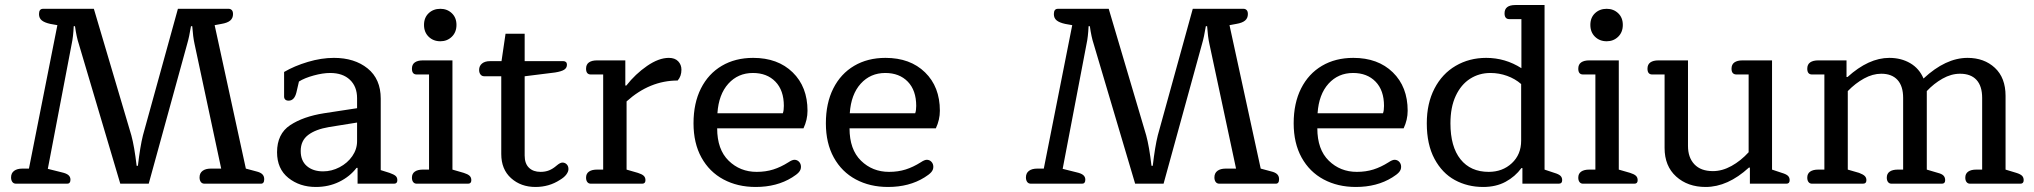

<svg xmlns="http://www.w3.org/2000/svg" viewBox="-20 -730 8082 763"><path d="M44 0Q34 0 29 -7Q24 -14 24 -25Q24 -42 36 -51Q48 -60 69 -60H95L208 -630L180 -635Q157 -640 146 -649Q135 -658 135 -674Q135 -695 151 -695H353L502 -192Q514 -148 523 -71H528Q537 -148 548 -192L687 -695H889Q896 -695 901 -690Q906 -685 906 -674Q906 -658 895 -648.5Q884 -639 860 -635L833 -630L957 -60L998 -49Q1015 -45 1022.5 -37.5Q1030 -30 1030 -18Q1030 0 1017 0H793Q783 0 778 -7Q773 -14 773 -25Q773 -42 785 -51Q797 -60 818 -60H859L753 -556Q747 -583 744 -626H739Q732 -583 724 -556L571 0H458L293 -556Q284 -583 278 -626H273Q271 -583 265 -556L170 -59L226 -45Q244 -41 252 -34Q260 -27 260 -16Q260 0 247 0Z M1081 -125Q1081 -198 1133 -232.5Q1185 -267 1268 -280L1399 -300V-340Q1399 -386 1370.5 -413Q1342 -440 1292 -440Q1263 -440 1226.5 -430Q1190 -420 1168 -406L1158 -363Q1150 -330 1127 -330Q1118 -330 1113.5 -334.5Q1109 -339 1109 -346V-444Q1150 -468 1203.5 -484Q1257 -500 1307 -500Q1389 -500 1441 -458Q1493 -416 1493 -338V-54L1528 -43Q1545 -37 1552 -31Q1559 -25 1559 -14Q1559 0 1546 0H1401V-63H1397Q1370 -28 1328 -7.5Q1286 13 1235 13Q1171 13 1126 -23Q1081 -59 1081 -125ZM1399 -169V-243L1287 -225Q1234 -216 1204.5 -193.5Q1175 -171 1175 -130Q1175 -91 1199.5 -70Q1224 -49 1264 -49Q1298 -49 1329.5 -65.5Q1361 -82 1380 -109.5Q1399 -137 1399 -169Z M1665 -631Q1665 -660 1683.5 -677.5Q1702 -695 1730 -695Q1757 -695 1775.5 -677.5Q1794 -660 1794 -631Q1794 -602 1775.5 -584Q1757 -566 1730 -566Q1702 -566 1683.5 -584Q1665 -602 1665 -631ZM1636 0Q1627 0 1622 -6.5Q1617 -13 1617 -24Q1617 -40 1628.5 -48Q1640 -56 1660 -56H1685V-434H1636Q1617 -434 1617 -457Q1617 -474 1628.5 -482Q1640 -490 1660 -490H1778V-56L1823 -43Q1839 -38 1846 -31.5Q1853 -25 1853 -14Q1853 0 1840 0Z M1972 -118V-427H1904Q1895 -427 1889.5 -434Q1884 -441 1884 -452Q1884 -468 1895.5 -477.5Q1907 -487 1927 -487H1973L1989 -596H2065V-487H2219Q2225 -487 2229 -483.5Q2233 -480 2233 -473Q2233 -460 2222 -453Q2211 -446 2186 -442L2066 -427H2065V-112Q2065 -80 2082 -63.5Q2099 -47 2128 -47Q2147 -47 2162 -53Q2177 -59 2192 -72Q2206 -84 2215 -84Q2225 -84 2232 -77Q2239 -70 2239 -58Q2239 -48 2230.5 -36.5Q2222 -25 2205 -15Q2162 13 2108 13Q2050 13 2011 -22Q1972 -57 1972 -118Z M2328 0Q2319 0 2314 -6.5Q2309 -13 2309 -24Q2309 -40 2320.5 -48Q2332 -56 2352 -56H2377V-434H2328Q2309 -434 2309 -457Q2309 -474 2320.5 -482Q2332 -490 2352 -490H2465V-390H2469Q2505 -436 2551.5 -468Q2598 -500 2638 -500Q2662 -500 2675 -486.5Q2688 -473 2688 -453Q2688 -427 2673 -410Q2562 -410 2470 -327V-56L2515 -43Q2531 -38 2538 -31.5Q2545 -25 2545 -14Q2545 0 2532 0Z M2736 -240Q2736 -320 2765.5 -378.5Q2795 -437 2848.5 -468.5Q2902 -500 2973 -500Q3071 -500 3130 -442.5Q3189 -385 3189 -290Q3189 -254 3173 -220H2830Q2830 -136 2875.5 -91.5Q2921 -47 2987 -47Q3023 -47 3053 -56.5Q3083 -66 3113 -85Q3128 -95 3137 -95Q3148 -95 3155.5 -87Q3163 -79 3163 -67Q3163 -55 3154.5 -45.5Q3146 -36 3128 -25Q3067 13 2983 13Q2911 13 2855 -17Q2799 -47 2767.5 -104Q2736 -161 2736 -240ZM3091 -280Q3095 -291 3095 -309Q3095 -371 3061.5 -405.5Q3028 -440 2972 -440Q2913 -440 2874.5 -397.5Q2836 -355 2831 -280Z M3262 -240Q3262 -320 3291.5 -378.5Q3321 -437 3374.5 -468.5Q3428 -500 3499 -500Q3597 -500 3656 -442.5Q3715 -385 3715 -290Q3715 -254 3699 -220H3356Q3356 -136 3401.5 -91.5Q3447 -47 3513 -47Q3549 -47 3579 -56.5Q3609 -66 3639 -85Q3654 -95 3663 -95Q3674 -95 3681.5 -87Q3689 -79 3689 -67Q3689 -55 3680.5 -45.5Q3672 -36 3654 -25Q3593 13 3509 13Q3437 13 3381 -17Q3325 -47 3293.5 -104Q3262 -161 3262 -240ZM3617 -280Q3621 -291 3621 -309Q3621 -371 3587.5 -405.5Q3554 -440 3498 -440Q3439 -440 3400.5 -397.5Q3362 -355 3357 -280Z M4077 0Q4067 0 4062 -7Q4057 -14 4057 -25Q4057 -42 4069 -51Q4081 -60 4102 -60H4128L4241 -630L4213 -635Q4190 -640 4179 -649Q4168 -658 4168 -674Q4168 -695 4184 -695H4386L4535 -192Q4547 -148 4556 -71H4561Q4570 -148 4581 -192L4720 -695H4922Q4929 -695 4934 -690Q4939 -685 4939 -674Q4939 -658 4928 -648.5Q4917 -639 4893 -635L4866 -630L4990 -60L5031 -49Q5048 -45 5055.5 -37.5Q5063 -30 5063 -18Q5063 0 5050 0H4826Q4816 0 4811 -7Q4806 -14 4806 -25Q4806 -42 4818 -51Q4830 -60 4851 -60H4892L4786 -556Q4780 -583 4777 -626H4772Q4765 -583 4757 -556L4604 0H4491L4326 -556Q4317 -583 4311 -626H4306Q4304 -583 4298 -556L4203 -59L4259 -45Q4277 -41 4285 -34Q4293 -27 4293 -16Q4293 0 4280 0Z M5121 -240Q5121 -320 5150.5 -378.5Q5180 -437 5233.5 -468.5Q5287 -500 5358 -500Q5456 -500 5515 -442.5Q5574 -385 5574 -290Q5574 -254 5558 -220H5215Q5215 -136 5260.5 -91.5Q5306 -47 5372 -47Q5408 -47 5438 -56.5Q5468 -66 5498 -85Q5513 -95 5522 -95Q5533 -95 5540.5 -87Q5548 -79 5548 -67Q5548 -55 5539.5 -45.5Q5531 -36 5513 -25Q5452 13 5368 13Q5296 13 5240 -17Q5184 -47 5152.5 -104Q5121 -161 5121 -240ZM5476 -280Q5480 -291 5480 -309Q5480 -371 5446.5 -405.5Q5413 -440 5357 -440Q5298 -440 5259.5 -397.5Q5221 -355 5216 -280Z M5650 -240Q5650 -319 5680.5 -378Q5711 -437 5765 -468.5Q5819 -500 5886 -500Q5962 -500 6026 -459V-654H5978Q5959 -654 5959 -677Q5959 -710 6002 -710H6118V-56L6157 -43Q6174 -38 6181 -31.5Q6188 -25 6188 -14Q6188 0 6174 0H6030V-62H6026Q6001 -28 5963 -7.5Q5925 13 5874 13Q5812 13 5761.5 -14.5Q5711 -42 5680.5 -99Q5650 -156 5650 -240ZM6025 -171V-396Q6001 -417 5969 -428.5Q5937 -440 5903 -440Q5858 -440 5822 -417Q5786 -394 5765 -349Q5744 -304 5744 -240Q5744 -147 5784 -97Q5824 -47 5896 -47Q5951 -47 5988 -81.5Q6025 -116 6025 -171Z M6300 -631Q6300 -660 6318.5 -677.5Q6337 -695 6365 -695Q6392 -695 6410.5 -677.5Q6429 -660 6429 -631Q6429 -602 6410.5 -584Q6392 -566 6365 -566Q6337 -566 6318.5 -584Q6300 -602 6300 -631ZM6271 0Q6262 0 6257 -6.5Q6252 -13 6252 -24Q6252 -40 6263.5 -48Q6275 -56 6295 -56H6320V-434H6271Q6252 -434 6252 -457Q6252 -474 6263.5 -482Q6275 -490 6295 -490H6413V-56L6458 -43Q6474 -38 6481 -31.5Q6488 -25 6488 -14Q6488 0 6475 0Z M6595 -142V-434H6546Q6527 -434 6527 -457Q6527 -474 6538.5 -482Q6550 -490 6570 -490H6688V-150Q6688 -104 6713.5 -77Q6739 -50 6787 -50Q6824 -50 6861 -70.5Q6898 -91 6929 -125V-434H6881Q6861 -434 6861 -457Q6861 -474 6872.5 -482Q6884 -490 6904 -490H7022V-56L7061 -43Q7078 -38 7085 -31.5Q7092 -25 7092 -14Q7092 0 7079 0H6934V-64H6930Q6846 13 6758 13Q6687 13 6641 -28.5Q6595 -70 6595 -142Z M7181 0Q7172 0 7167 -6.5Q7162 -13 7162 -24Q7162 -40 7173.5 -48Q7185 -56 7205 -56H7230V-434H7181Q7162 -434 7162 -457Q7162 -474 7173.5 -482Q7185 -490 7205 -490H7318V-424H7322Q7406 -500 7488 -500Q7535 -500 7571 -479Q7607 -458 7624 -418Q7712 -500 7799 -500Q7865 -500 7907.5 -460.5Q7950 -421 7950 -349V-56L7993 -43Q8009 -38 8015.5 -31.5Q8022 -25 8022 -14Q8022 0 8009 0H7809Q7800 0 7795 -6.5Q7790 -13 7790 -24Q7790 -40 7801.5 -48Q7813 -56 7833 -56H7857V-341Q7857 -388 7834.5 -412.5Q7812 -437 7769 -437Q7734 -437 7699.5 -417.5Q7665 -398 7637 -368V-56L7681 -43Q7697 -39 7703.5 -32Q7710 -25 7710 -14Q7710 0 7697 0H7497Q7488 0 7483 -6.5Q7478 -13 7478 -24Q7478 -40 7489.5 -48Q7501 -56 7521 -56H7543V-341Q7543 -388 7520.5 -412.5Q7498 -437 7456 -437Q7422 -437 7387.5 -418Q7353 -399 7323 -368V-56L7368 -43Q7384 -37 7390.5 -30.5Q7397 -24 7397 -14Q7397 0 7383 0Z"/></svg>

Font: Maitree Medium
Style: Regular
Weight: 500
Designer: CadsonDemak Team
Foundry: CadsonDemak
Version: Version 1.010